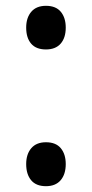

<svg xmlns="http://www.w3.org/2000/svg" viewBox="-20 -629 316 660"><path d="M206 -534Q206 -499 188.5 -479Q171 -459 138 -459Q104 -459 87 -479Q70 -499 70 -534Q70 -568 87.5 -588.5Q105 -609 138 -609Q172 -609 189 -588.5Q206 -568 206 -534ZM206 -65Q206 -30 188.5 -9.5Q171 11 138 11Q104 11 87 -9.5Q70 -30 70 -65Q70 -99 87.5 -119.5Q105 -140 138 -140Q172 -140 189 -119.5Q206 -99 206 -65Z"/></svg>

Font: TypoPRO Sinkin Sans
Style: 300 Light
Weight: 300
Designer: Keith Bates
Foundry: K-Type
Version: Sinkin Sans (version 1.0)  by Keith Bates   •   © 2014   www